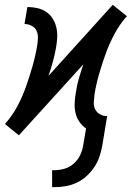

<svg xmlns="http://www.w3.org/2000/svg" viewBox="-35 -549 555 792"><path d="M180 223V153H190Q210 153 231 147Q252 141 269 126Q286 111 295.5 91Q305 71 308 51L320 -19Q304 -30 292.5 -46.5Q281 -63 276.5 -83Q272 -103 273 -124.5Q274 -146 278 -168Q282 -197 290.5 -226Q299 -255 309 -284L43 9L14 -14L-15 -38H-14Q16 -72 37 -111.5Q58 -151 72.5 -192.5Q87 -234 99 -275.5Q111 -317 118 -359Q121 -376 121.5 -392Q122 -408 116 -421.5Q110 -435 96 -442.5Q82 -450 66 -450L78 -520Q99 -520 119 -515.5Q139 -511 155.5 -500Q172 -489 182.5 -472Q193 -455 197.5 -435.5Q202 -416 201 -395Q200 -374 196 -352Q191 -323 183 -294Q175 -265 165 -236L430 -529L459 -506L489 -482H488Q458 -448 437 -408.5Q416 -369 401 -327.5Q386 -286 374 -244.5Q362 -203 355 -161Q353 -144 352 -128Q351 -112 357.5 -98.5Q364 -85 377.5 -77.5Q391 -70 407 -70L387 51Q383 74 375.5 96.5Q368 119 354.5 139.5Q341 160 322.5 177Q304 194 281.5 204.5Q259 215 236 219Q213 223 190 223Z"/></svg>

Font: Iosevka Algr
Style: Italic
Weight: 400
Italic angle: -9°
Monospace: yes
Designer: Belleve Invis
Foundry: Belleve Invis
Version: Version 26.0.2; ttfautohint (v1.8.3)